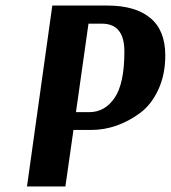

<svg xmlns="http://www.w3.org/2000/svg" viewBox="-20 -670 614 690"><path d="M77 0 168 -650H367Q466 -650 520 -605.5Q574 -561 574 -471Q574 -402 549 -348Q524 -294 483.5 -264Q443 -234 398.5 -218.5Q354 -203 308 -203H244L215 0ZM346 -585H298L253 -267H301Q357 -267 392 -318.5Q427 -370 427 -485Q427 -585 346 -585Z"/></svg>

Font: Arsenal
Style: Bold Italic
Weight: 700
Italic angle: -9°
Designer: Andrij Shevchenko
Foundry: Stairsfor.com
Version: Version 1.000